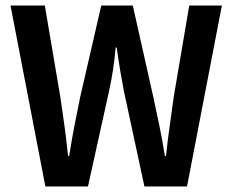

<svg xmlns="http://www.w3.org/2000/svg" viewBox="-20 -674 840 694"><path d="M144 0 18 -654H142L198 -324Q206 -272 213 -219.5Q220 -167 226 -110H230Q239 -167 249 -219.5Q259 -272 270 -324L346 -654H460L534 -324Q545 -273 556 -220Q567 -167 576 -110H580Q586 -167 593.5 -219.5Q601 -272 608 -324L664 -654H782L656 0H502L428 -344Q421 -380 414.5 -418.5Q408 -457 402 -502H398Q394 -457 388 -418.5Q382 -380 374 -344L298 0Z"/></svg>

Font: Source Sans 3 SemiBold
Style: Regular
Weight: 600
Designer: Paul D. Hunt
Foundry: Adobe
Version: Version 3.046;hotconv 1.0.118;makeotfexe 2.5.65603